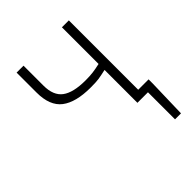

<svg xmlns="http://www.w3.org/2000/svg" viewBox="-187 -585 863 863"><g transform="rotate(-45 244.0 -154.0)"><path d="M421 172V0H354V-209Q339 -206 328 -203.5Q317 -201 306 -199.5Q295 -198 283 -197.5Q271 -197 254 -197Q160 -197 113 -233Q66 -269 66 -353V-480H110V-353Q110 -290 146.5 -263Q183 -236 261 -236Q287 -236 307.5 -238.5Q328 -241 354 -247V-480H398V-39H464V-13L459 172Z"/></g></svg>

Font: Giro Light
Style: Regular
Weight: 300
Designer: Paul D. Hunt
Foundry: Adobe Systems Incorporated
Version: Version 1.000;PS 1.0;hotconv 1.0.88;makeotf.lib2.5.647800